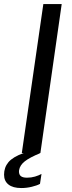

<svg xmlns="http://www.w3.org/2000/svg" viewBox="-49 -754 354 946"><path d="M164.5 -734H255L150 0H144L149.5 0.5Q97 22 73 41Q49 60 45 84.5L44.5 91Q44.5 106.5 54 114Q63.5 121.5 84 121.5Q105 121.5 123.5 116Q142 110.5 155.5 103L148 152Q133.5 160 108 166.2Q82.5 172.5 56 172.5Q14.5 172.5 -7.2 155.2Q-29 138 -29 106.5Q-29 71 -7.5 45.2Q14 19.5 67.5 0H58.5Z"/></svg>

Font: 1883 Sans
Style: Italic
Weight: 400
Italic angle: -8°
Designer: 1883 Sans project is a fork of Public Sans.
Version: Version 1.009